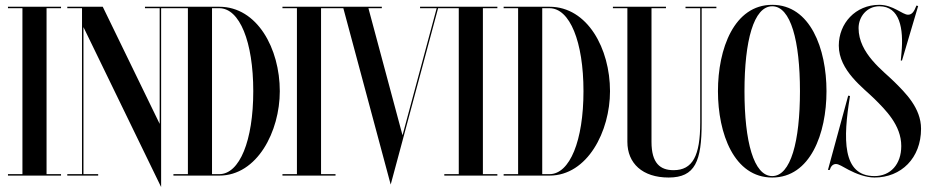

<svg xmlns="http://www.w3.org/2000/svg" viewBox="-20 -728 3852 796"><path d="M233 -700H13V-694H73V-6H13V0H233V-6H173V-694H233Z M709 -700H581V-694H642V-214.4L406 -700H259V-694H320V-6H259V0H387V-6H326V-615.6L648 47.5V-694H709Z M889 -700H699V-694H759V-6H699V0H889C1047 0 1140 -184 1140 -350C1140 -526 1047 -700 889 -700ZM859 -6V-694H889C973.5 -694 1030 -555 1030 -350C1030 -145 973.5 -6 889 -6Z M1371 -700H1151V-694H1211V-6H1151V0H1371V-6H1311V-694H1371Z M1849.5 -700H1721.5V-694H1790.4L1648.8 -167.1L1507.4 -694H1563V-700H1343V-694H1403.4L1596.8 26.2V26.5L1599.8 37L1651.8 -156V-156.3L1796.3 -694H1849.7Z M2042 -700H1822V-694H1882V-6H1822V0H2042V-6H1982V-694H2042Z M2258 -700H2068V-694H2128V-6H2068V0H2258C2416 0 2509 -184 2509 -350C2509 -526 2416 -700 2258 -700ZM2228 -6V-694H2258C2342.5 -694 2399 -555 2399 -350C2399 -145 2342.5 -6 2258 -6Z M2950 -700H2822V-694H2883V-219.5C2883 -82 2851.5 -22.5 2772.5 -22.5C2717.5 -22.5 2681 -50.5 2681 -140V-694H2741V-700H2521V-694H2581V-140C2581 -51 2643.5 8 2752 8C2862.2 8 2889 -59.5 2889 -219.5V-694H2950Z M3181.5 -708C3023.5 -708 2956.5 -526 2956.5 -350C2956.5 -174 3023.5 8 3181.5 8C3339.5 8 3406.5 -174 3406.5 -350C3406.5 -526 3339.5 -708 3181.5 -708ZM3181.5 2C3104.5 2 3066.5 -142 3066.5 -350C3066.5 -558 3104.5 -702 3181.5 -702C3258.5 -702 3296.5 -558 3296.5 -350C3296.5 -142 3258.5 2 3181.5 2Z M3605.5 8C3716.5 8 3798.5 -73 3798.5 -194C3798.5 -281 3732.5 -344 3687.5 -389C3642.5 -434 3539.5 -506 3539.5 -611.5C3539.5 -659 3574.5 -702 3625.5 -702C3711 -702 3726.5 -609 3717.5 -510L3714.5 -477H3719.5L3786.5 -703L3779.5 -705C3769.5 -679 3760.5 -667 3744.5 -667C3721.5 -667 3682.5 -708 3625.5 -708C3526.5 -708 3457.5 -631 3457.5 -539C3457.5 -435 3560.5 -363 3605.5 -318C3650.5 -273 3716.5 -209.5 3716.5 -122.5C3716.5 -47.5 3672.5 2 3605.5 2C3470.5 2 3475 -153.5 3504 -330L3496.5 -331.5L3412.5 -23.5H3420C3424 -37.5 3432 -47.5 3445 -48C3457.5 -48.5 3473 -37 3499 -23.5C3528 -8.5 3568.5 8 3605.5 8Z"/></svg>

Font: Picaflor 72 pt
Style: Regular
Weight: 400
Designer: Ariel Martín Pérez
Foundry: Tunera Type Foundry
Version: Version 1.000;hotconv 1.0.109;makeotfexe 2.5.65596